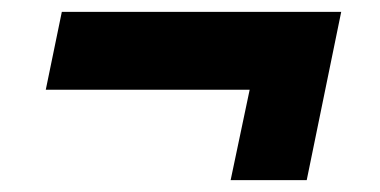

<svg xmlns="http://www.w3.org/2000/svg" viewBox="-20 -444 640 323"><path d="M368 -141 400 -293H57L84 -424H554L496 -141Z"/></svg>

Font: Mona Sans ExtraLight ExtraBold
Style: Italic
Weight: 800
Italic angle: -11.6951°
Version: Version 2.000